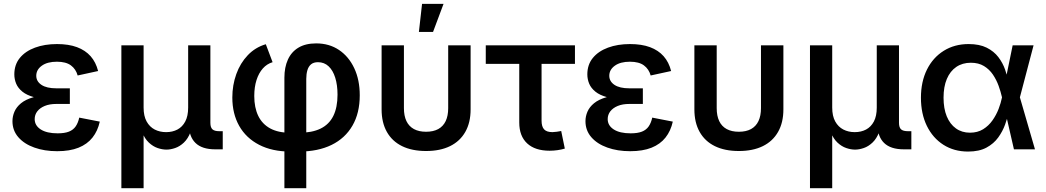

<svg xmlns="http://www.w3.org/2000/svg" viewBox="-20 -784 5489 1008"><path d="M280.3 9.8Q213.4 9.8 160.2 -9.3Q106.9 -28.3 76.2 -63.7Q45.4 -99.1 45.4 -147.9Q45.4 -173.3 55.9 -197.8Q66.4 -222.2 90.3 -241.9Q114.3 -261.7 154.8 -273.4Q195.3 -285.2 254.9 -285.2H346.7V-238.3H275.9Q240.2 -238.3 214.8 -227.8Q189.5 -217.3 175.8 -199.5Q162.1 -181.6 162.1 -158.7Q162.1 -125 193.8 -104.5Q225.6 -84 282.7 -84Q319.3 -84 342 -93Q364.7 -102.1 377.4 -120.6Q390.1 -139.2 396 -166.5L503.9 -145.5Q493.2 -96.7 465.6 -61.8Q438 -26.9 392.1 -8.5Q346.2 9.8 280.3 9.8ZM254.9 -263.2Q197.8 -263.2 159.2 -273.7Q120.6 -284.2 97.7 -302.7Q74.7 -321.3 64.9 -344.7Q55.2 -368.2 55.2 -393.6Q55.2 -444.3 84 -479.7Q112.8 -515.1 163.6 -533.9Q214.4 -552.7 279.3 -552.7Q340.3 -552.7 384.3 -536.4Q428.2 -520 455.8 -488.8Q483.4 -457.5 495.1 -411.1L387.7 -387.7Q378.4 -421.4 352.3 -440.7Q326.2 -460 278.8 -460Q228.5 -460 199.5 -439Q170.4 -418 170.4 -386.2Q170.4 -356.9 197.5 -338.6Q224.6 -320.3 275.9 -320.3H346.7V-263.2Z M617.2 204.1V-545.9H733.9V-219.2Q733.9 -174.8 749.8 -146.2Q765.6 -117.7 792.2 -104Q818.8 -90.3 852.1 -90.3Q885.7 -90.3 911.6 -104Q937.5 -117.7 952.6 -146.2Q967.8 -174.8 967.8 -219.2V-545.9H1084.5V-139.2Q1084.5 -115.2 1095.2 -105.2Q1106 -95.2 1131.3 -95.2H1149.4V0H1109.9Q1040.5 0 1006.1 -33.7Q971.7 -67.4 971.7 -131.3V-180.7H994.1Q994.1 -126 980.5 -90.8Q966.8 -55.7 945.3 -35.4Q923.8 -15.1 899.4 -6.8Q875 1.5 854 1.5Q832 1.5 807.6 -6.8Q783.2 -15.1 761.5 -35.4Q739.7 -55.7 726.1 -90.8Q712.4 -126 712.4 -180.7H733.9V204.1Z M1473.1 204.1V-376Q1473.1 -430.7 1491.5 -471.2Q1509.8 -511.7 1546.9 -533.9Q1584 -556.2 1640.1 -556.2Q1708.5 -556.2 1759.8 -521.7Q1811 -487.3 1839.8 -426Q1868.7 -364.7 1868.7 -283.7Q1868.7 -190.4 1830.3 -124.3Q1792 -58.1 1720.7 -23.2Q1649.4 11.7 1549.3 11.7H1504.9Q1409.2 11.7 1340.6 -23.7Q1272 -59.1 1235.8 -123Q1199.7 -187 1199.7 -272Q1199.7 -336.9 1220.5 -394.8Q1241.2 -452.6 1280.8 -494.1Q1320.3 -535.6 1375.5 -551.8L1411.1 -457.5Q1381.3 -448.7 1359.9 -424.6Q1338.4 -400.4 1326.7 -363.8Q1314.9 -327.1 1314.9 -279.8Q1314.9 -218.8 1335.9 -175.5Q1356.9 -132.3 1398.9 -109.6Q1440.9 -86.9 1504.9 -86.9H1549.3Q1618.2 -86.9 1663.1 -108.9Q1708 -130.9 1730 -175.5Q1752 -220.2 1752 -287.1Q1752 -337.4 1740 -376Q1728 -414.6 1705.1 -436Q1682.1 -457.5 1649.4 -457.5Q1626.5 -457.5 1613 -446.3Q1599.6 -435.1 1593.8 -415.3Q1587.9 -395.5 1587.9 -370.1V204.1Z M2216.8 8.8Q2143.1 8.8 2090.8 -16.8Q2038.6 -42.5 2011 -91.6Q1983.4 -140.6 1983.4 -209.5V-545.9H2100.6V-216.3Q2100.6 -175.8 2113.8 -148.2Q2127 -120.6 2153.1 -106.4Q2179.2 -92.3 2216.8 -92.3Q2254.9 -92.3 2280.8 -106.4Q2306.6 -120.6 2319.8 -148.2Q2333 -175.8 2333 -216.3V-545.9H2450.7V-209.5Q2450.7 -140.6 2422.9 -91.6Q2395 -42.5 2342.8 -16.8Q2290.5 8.8 2216.8 8.8ZM2179.2 -616.2 2195.8 -763.7H2308.6L2253.4 -616.2Z M2865.7 7.3Q2789.1 7.3 2747.6 -31.2Q2706.1 -69.8 2706.1 -140.6V-448.7H2530.3V-545.9H2998.5V-448.7H2823.2V-150.9Q2823.2 -119.1 2836.7 -104.7Q2850.1 -90.3 2880.4 -90.3Q2889.2 -90.3 2903.1 -92.3Q2917 -94.2 2926.3 -96.2L2945.3 -3.9Q2927.2 1.5 2906.5 4.4Q2885.7 7.3 2865.7 7.3Z M3288.6 9.8Q3221.7 9.8 3168.5 -9.3Q3115.2 -28.3 3084.5 -63.7Q3053.7 -99.1 3053.7 -147.9Q3053.7 -173.3 3064.2 -197.8Q3074.7 -222.2 3098.6 -241.9Q3122.6 -261.7 3163.1 -273.4Q3203.6 -285.2 3263.2 -285.2H3355V-238.3H3284.2Q3248.5 -238.3 3223.1 -227.8Q3197.8 -217.3 3184.1 -199.5Q3170.4 -181.6 3170.4 -158.7Q3170.4 -125 3202.1 -104.5Q3233.9 -84 3291 -84Q3327.6 -84 3350.3 -93Q3373 -102.1 3385.7 -120.6Q3398.4 -139.2 3404.3 -166.5L3512.2 -145.5Q3501.5 -96.7 3473.9 -61.8Q3446.3 -26.9 3400.4 -8.5Q3354.5 9.8 3288.6 9.8ZM3263.2 -263.2Q3206.1 -263.2 3167.5 -273.7Q3128.9 -284.2 3106 -302.7Q3083 -321.3 3073.2 -344.7Q3063.5 -368.2 3063.5 -393.6Q3063.5 -444.3 3092.3 -479.7Q3121.1 -515.1 3171.9 -533.9Q3222.7 -552.7 3287.6 -552.7Q3348.6 -552.7 3392.6 -536.4Q3436.5 -520 3464.1 -488.8Q3491.7 -457.5 3503.4 -411.1L3396 -387.7Q3386.7 -421.4 3360.6 -440.7Q3334.5 -460 3287.1 -460Q3236.8 -460 3207.8 -439Q3178.7 -418 3178.7 -386.2Q3178.7 -356.9 3205.8 -338.6Q3232.9 -320.3 3284.2 -320.3H3355V-263.2Z M3858.9 8.8Q3785.2 8.8 3732.9 -16.8Q3680.7 -42.5 3653.1 -91.6Q3625.5 -140.6 3625.5 -209.5V-545.9H3742.7V-216.3Q3742.7 -175.8 3755.9 -148.2Q3769 -120.6 3795.2 -106.4Q3821.3 -92.3 3858.9 -92.3Q3897 -92.3 3922.9 -106.4Q3948.7 -120.6 3961.9 -148.2Q3975.1 -175.8 3975.1 -216.3V-545.9H4092.8V-209.5Q4092.8 -140.6 4064.9 -91.6Q4037.1 -42.5 3984.9 -16.8Q3932.6 8.8 3858.9 8.8Z M4232.4 204.1V-545.9H4349.1V-219.2Q4349.1 -174.8 4365 -146.2Q4380.9 -117.7 4407.5 -104Q4434.1 -90.3 4467.3 -90.3Q4501 -90.3 4526.9 -104Q4552.7 -117.7 4567.9 -146.2Q4583 -174.8 4583 -219.2V-545.9H4699.7V-139.2Q4699.7 -115.2 4710.4 -105.2Q4721.2 -95.2 4746.6 -95.2H4764.6V0H4725.1Q4655.8 0 4621.3 -33.7Q4586.9 -67.4 4586.9 -131.3V-180.7H4609.4Q4609.4 -126 4595.7 -90.8Q4582 -55.7 4560.5 -35.4Q4539.1 -15.1 4514.6 -6.8Q4490.2 1.5 4469.2 1.5Q4447.3 1.5 4422.9 -6.8Q4398.4 -15.1 4376.7 -35.4Q4355 -55.7 4341.3 -90.8Q4327.6 -126 4327.6 -180.7H4349.1V204.1Z M5062.5 11.7Q4988.8 11.7 4932.9 -23.9Q4877 -59.6 4845.9 -123.3Q4814.9 -187 4814.9 -271Q4814.9 -355 4846.4 -418.5Q4877.9 -481.9 4934.6 -517.3Q4991.2 -552.7 5065.4 -552.7Q5122.1 -552.7 5160.2 -533.7Q5198.2 -514.6 5221.4 -484.1Q5244.6 -453.6 5256.8 -418.5Q5269 -383.3 5274.9 -351.6H5314.5L5334 -274.4L5413.6 0H5303.2L5240.2 -274.4Q5233.9 -302.2 5222.7 -333.5Q5211.4 -364.7 5192.9 -392.3Q5174.3 -419.9 5145.8 -437.3Q5117.2 -454.6 5077.1 -454.6Q5032.7 -454.6 5000.5 -432.6Q4968.3 -410.6 4950.9 -369.6Q4933.6 -328.6 4933.6 -271Q4933.6 -214.4 4950.4 -173.3Q4967.3 -132.3 4998.5 -109.9Q5029.8 -87.4 5072.3 -87.4Q5112.3 -87.4 5141.4 -105.5Q5170.4 -123.5 5190.4 -151.9Q5210.4 -180.2 5222.7 -212.2Q5234.9 -244.1 5240.2 -271.5L5296.4 -545.9H5406.2L5334 -271.5L5314.5 -198.7H5276.9Q5270 -167.5 5257.1 -131.1Q5244.1 -94.7 5220.7 -62.3Q5197.3 -29.8 5158.9 -9Q5120.6 11.7 5062.5 11.7Z"/></svg>

Font: Inter Cardless
Style: Medium
Weight: 500
Designer: Rasmus Andersson
Foundry: rsms
Version: Version 4.001;git-9221beed3